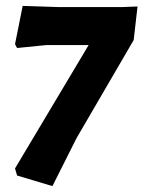

<svg xmlns="http://www.w3.org/2000/svg" viewBox="-20 -533 487 652"><path d="M57 -513 178 -509H395L447 -511L434 -397L240 -64L158 99L38 63L31 39L281 -380H138L38 -370L31 -383Z"/></svg>

Font: Alegreya Sans ExtraBold
Style: Italic
Weight: 800
Italic angle: -7°
Designer: Juan Pablo del Peral
Foundry: Huerta Tipografica
Version: Version 2.007